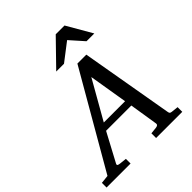

<svg xmlns="http://www.w3.org/2000/svg" viewBox="-299 -1067 1218 1218"><g transform="rotate(-45 310.0 -458.0)"><path d="M374 -564 226.1 -304.2H417ZM391.1 0V-42L437 -46.9Q459 -49.8 456.1 -65.9L425.8 -256.8H199.2L97.2 -65.9Q91.8 -56.2 96.9 -52.2Q102.1 -48.3 116.2 -46.9L162.1 -42V0H-53.2V-42L2.9 -47.9L372.1 -687H452.1L560.1 -65.9Q561.5 -56.2 565.4 -52Q569.3 -47.9 580.1 -46.9L626 -42V0ZM513.2 -746.1 431.2 -838.4 311 -746.1H241.2L406.2 -915.5H484.9L583 -746.1Z"/></g></svg>

Font: Charis SIL Am
Style: Italic
Weight: 400
Italic angle: -11°
Foundry: SIL International
Version: Version 5.000